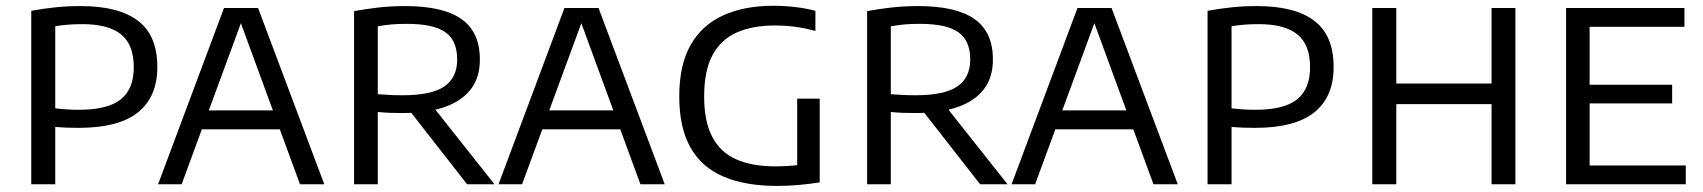

<svg xmlns="http://www.w3.org/2000/svg" viewBox="-20 -622 5746 648"><path d="M85.5 0V-585.5Q125.5 -593 166.2 -597.2Q207 -601.5 252.5 -601.5Q380 -601.5 445.5 -552Q511 -502.5 511 -396Q511 -295.5 446 -243Q381 -190.5 245.5 -190.5Q224.5 -190.5 204.8 -191.2Q185 -192 166.5 -193.5V0ZM247 -251.5Q344 -251.5 387.8 -286.8Q431.5 -322 431.5 -395Q431.5 -471 388.8 -505.8Q346 -540.5 258.5 -540.5Q232.5 -540.5 210 -538.8Q187.5 -537 166.5 -533.5V-256.5Q186 -254 205.2 -252.8Q224.5 -251.5 247 -251.5Z M513.5 0 736 -595H851L1074.5 0H992.5L787 -560H799L593 0ZM635.5 -185.5 654 -249.5H933L951 -185.5Z M1175 0V-584.5Q1212.5 -591.5 1256 -596.5Q1299.5 -601.5 1348 -601.5Q1475 -601.5 1537.2 -557.8Q1599.5 -514 1599.5 -422Q1600 -362 1569.8 -321.8Q1539.5 -281.5 1481.2 -261Q1423 -240.5 1338.5 -240.5Q1316.5 -240.5 1295.8 -241.2Q1275 -242 1255 -244V0ZM1556.5 0 1338.5 -279H1428L1649 0ZM1338.5 -300.5Q1436 -300.5 1479.5 -330.2Q1523 -360 1523 -421Q1523 -485.5 1482.8 -513.5Q1442.5 -541.5 1353.5 -541.5Q1324 -541.5 1300.8 -539.5Q1277.5 -537.5 1255 -533V-304Q1278.5 -302.5 1296 -301.5Q1313.5 -300.5 1338.5 -300.5Z M1662.5 0 1885 -595H2000L2223.5 0H2141.5L1936 -560H1948L1742 0ZM1784.5 -185.5 1803 -249.5H2082L2100 -185.5Z M2603.5 5.5Q2494 5.5 2420.5 -26.5Q2347 -58.5 2309.8 -125.2Q2272.5 -192 2272.5 -296.5Q2272.5 -403 2311 -470.5Q2349.5 -538 2420.8 -570.2Q2492 -602.5 2590 -602.5Q2627.5 -602.5 2663.8 -598.2Q2700 -594 2732 -585.5V-517.5Q2695.5 -527.5 2662.2 -531.8Q2629 -536 2595.5 -536Q2520 -536 2466.8 -512.5Q2413.5 -489 2385 -436.5Q2356.5 -384 2356.5 -296Q2356.5 -213 2383.5 -160.8Q2410.5 -108.5 2464 -84.5Q2517.5 -60.5 2597.5 -60.5Q2624.5 -60.5 2652.2 -62.8Q2680 -65 2703 -69L2670.5 -38.5V-289H2746.5V-6.5Q2709 -0.5 2673 2.5Q2637 5.5 2603.5 5.5Z M2906.5 0V-584.5Q2944 -591.5 2987.5 -596.5Q3031 -601.5 3079.5 -601.5Q3206.5 -601.5 3268.8 -557.8Q3331 -514 3331 -422Q3331.5 -362 3301.2 -321.8Q3271 -281.5 3212.8 -261Q3154.5 -240.5 3070 -240.5Q3048 -240.5 3027.2 -241.2Q3006.5 -242 2986.5 -244V0ZM3288 0 3070 -279H3159.5L3380.5 0ZM3070 -300.5Q3167.5 -300.5 3211 -330.2Q3254.5 -360 3254.5 -421Q3254.5 -485.5 3214.2 -513.5Q3174 -541.5 3085 -541.5Q3055.5 -541.5 3032.2 -539.5Q3009 -537.5 2986.5 -533V-304Q3010 -302.5 3027.5 -301.5Q3045 -300.5 3070 -300.5Z M3394 0 3616.5 -595H3731.5L3955 0H3873L3667.5 -560H3679.5L3473.5 0ZM3516 -185.5 3534.5 -249.5H3813.5L3831.5 -185.5Z M4055.5 0V-585.5Q4095.5 -593 4136.2 -597.2Q4177 -601.5 4222.5 -601.5Q4350 -601.5 4415.5 -552Q4481 -502.5 4481 -396Q4481 -295.5 4416 -243Q4351 -190.5 4215.5 -190.5Q4194.5 -190.5 4174.8 -191.2Q4155 -192 4136.5 -193.5V0ZM4217 -251.5Q4314 -251.5 4357.8 -286.8Q4401.5 -322 4401.5 -395Q4401.5 -471 4358.8 -505.8Q4316 -540.5 4228.5 -540.5Q4202.5 -540.5 4180 -538.8Q4157.5 -537 4136.5 -533.5V-256.5Q4156 -254 4175.2 -252.8Q4194.5 -251.5 4217 -251.5Z M4611.5 0V-595H4692.5V-340H5014V-595H5094.5V0H5014V-270.5H4692.5V0Z M5265.5 0V-595H5665V-531.5H5345V-63.5H5669.5V0ZM5315.5 -273V-336H5623.5V-273Z"/></svg>

Font: Encode Sans SC Condensed Thin
Style: Regular
Weight: 400
Version: Version 3.002